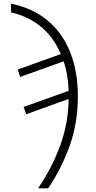

<svg xmlns="http://www.w3.org/2000/svg" viewBox="-20 -785 520 1045"><path d="M187 240.2Q261.7 130.9 306.9 9Q352.1 -112.8 353.5 -246.6L122.6 -163.1L108.4 -203.1L353.5 -290.5Q352.5 -332.5 345.5 -374.5Q338.4 -416.5 326.2 -451.2L89.8 -366.2L76.2 -406.2L311 -490.7Q272.9 -581.1 203.6 -638.9Q134.3 -696.8 40 -717.3V-765.1Q158.7 -740.7 239.7 -672.9Q320.8 -605 362.3 -500.2Q403.8 -395.5 403.8 -261.7Q403.8 -118.7 360.8 4.2Q317.9 127 242.2 240.2Z"/></svg>

Font: Open Sans Light
Style: Italic
Weight: 300
Italic angle: -12°
Designer: Monotype Design Team
Foundry: Monotype Imaging Inc.
Version: Version 3.003; ttfautohint (v1.8.4)